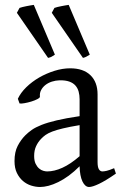

<svg xmlns="http://www.w3.org/2000/svg" viewBox="-20 -747 499 782"><path d="M171.9 -48.8Q201.2 -48.8 234.1 -63.7Q267.1 -78.6 304.2 -110.8V-237.3Q263.2 -230.5 236.6 -224.1Q210 -217.8 192.9 -211.2Q175.8 -204.6 165.5 -197.3Q155.3 -189.9 147.5 -181.6Q134.8 -168.5 127 -151.6Q119.1 -134.8 119.1 -111.8Q119.1 -92.3 125 -80.1Q130.9 -67.9 139.2 -60.8Q147.5 -53.7 156.5 -51.3Q165.5 -48.8 171.9 -48.8ZM452.1 -40Q410.6 -11.2 383.5 1.7Q356.4 14.6 342.8 14.6Q326.7 14.6 315.9 -7.8Q305.2 -30.3 304.2 -69.8Q282.2 -47.9 260.3 -31.7Q238.3 -15.6 217.3 -5.4Q196.3 4.9 177.5 9.8Q158.7 14.6 143.1 14.6Q125.5 14.6 106.9 8.8Q88.4 2.9 73.5 -9.8Q58.6 -22.5 48.8 -42.5Q39.1 -62.5 39.1 -90.8Q39.1 -127.9 52 -152.8Q64.9 -177.7 83 -195.8Q94.7 -207.5 109.6 -218Q124.5 -228.5 149.2 -238.3Q173.8 -248 210.9 -256.8Q248 -265.6 304.2 -273.9V-342.8Q304.2 -359.4 300.3 -373.8Q296.4 -388.2 287.1 -398.7Q277.8 -409.2 262 -414.8Q246.1 -420.4 222.2 -419.9Q206.5 -419.4 191.4 -414.6Q176.3 -409.7 165 -400.9Q153.8 -392.1 147.5 -380.1Q141.1 -368.2 142.6 -353.5Q143.1 -349.1 132.6 -343.5Q122.1 -337.9 107.7 -333.5Q93.3 -329.1 79.3 -326.7Q65.4 -324.2 59.6 -325.7L52.7 -344.7Q64 -369.1 86.9 -391.6Q109.9 -414.1 139.4 -431.2Q168.9 -448.2 201.9 -458.5Q234.9 -468.8 265.6 -468.8Q319.3 -468.8 348.4 -440.7Q377.4 -412.6 377.4 -362.3V-86.9Q377.4 -66.4 382.8 -57.6Q388.2 -48.8 397 -48.8Q403.8 -48.8 414.6 -51.3Q425.3 -53.7 444.8 -62ZM48.8 -694.8 59.6 -714.8Q64.9 -716.8 72.3 -718.5Q79.6 -720.2 87.6 -721.9Q95.7 -723.6 103.8 -724.9Q111.8 -726.1 117.7 -727.1L203.6 -524.4Q194.8 -518.6 189.9 -515.9Q185.1 -513.2 175.8 -511.2ZM190.9 -694.8 201.7 -714.8Q206.5 -716.8 214.1 -718.5Q221.7 -720.2 229.7 -721.9Q237.8 -723.6 245.8 -724.9Q253.9 -726.1 259.8 -727.1L345.7 -524.4Q335.9 -518.6 331.1 -515.9Q326.2 -513.2 317.9 -511.2Z"/></svg>

Font: Gentium Unicode
Style: Regular
Weight: 400
Version: Version 1.009